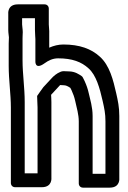

<svg xmlns="http://www.w3.org/2000/svg" viewBox="-20 -801 588 885"><path d="M84.9 -652.3C84.9 -667.5 81.9 -679.9 81.9 -688.3L81.9 -717.1H141.1L141.1 -663.7C141.1 -645 143.1 -629.7 143.1 -620.7V-520.7C143.1 -520.7 138.8 -475.6 185.9 -509.6C202.7 -521.7 222.6 -532.1 247.7 -532.1C312.9 -532.1 355.4 -515.9 388.1 -485.9C422.9 -455.2 439.6 -395.9 453.2 -335.4C460.8 -301.6 466.1 -277.7 466.1 -241.7V0.1H406.9V-266.3C406.9 -307.1 395.8 -341.4 389.3 -370.5C384.3 -393 378.6 -408.2 369.9 -427.7L361.7 -444.1C360.4 -446.7 358 -449.2 355.9 -450.6C343.9 -458.6 325.9 -471.5 298.3 -471.9C288.7 -472.5 280.6 -472.9 273.3 -472.9H272.3C268.2 -472.9 263.4 -471.8 259.5 -470.2C241 -462.8 226.3 -450 216.1 -438.3L179.8 -399.2C179.8 -399.2 151.1 -359.5 151.1 -358.7C151.1 -339.4 153.1 -321.7 153.1 -305.7L153.1 -1.9L93.9 -1.9L93.9 -330.3C93.9 -397 83.9 -460.5 83.9 -522.3V-624.3C83.9 -639.1 84.9 -645.2 84.9 -652.3ZM272.7 -408.1C284.1 -408.1 292.3 -403.8 304.3 -395.9L310.1 -384.3C317.8 -366.8 322.3 -355.1 326.7 -335.5C333.7 -303.8 343.1 -272.5 343.1 -241.7V44.3C343.1 55 350.6 63.9 362.7 63.9H485.7C535.5 63.9 529.9 19.7 529.9 19.7V-266.3C529.9 -308 523.3 -337.1 515.8 -370.6C502.1 -431.3 485.4 -499.9 439.9 -540.1C400.8 -575.9 346.9 -595.9 272.3 -595.9C249.1 -595.9 227.5 -590.3 206.9 -581.3L206.9 -644.2C207.8 -661.8 204.9 -678.1 204.9 -688.3L204.9 -761.3C204.9 -772 197.4 -780.9 185.3 -780.9H62.3C12.5 -780.9 18.1 -736.7 18.1 -736.7V-663.7C18.1 -648.4 20.8 -637 21.1 -629C20.5 -622.3 20.1 -611.9 20.1 -599.7V-497.7C20.1 -430.5 30.1 -367 30.1 -305.7V42.3C30.1 53 37.6 61.9 49.7 61.9H172.7C222.5 61.9 216.9 17.7 216.9 17.7V-330.3C216.9 -342.4 216.1 -353.3 215.5 -364L255.2 -406.9C255.6 -407.3 256.6 -408.4 257.2 -409C261 -408.8 267.5 -408.1 272.7 -408.1Z"/></svg>

Font: Tape
Style: Regular
Weight: 500
Foundry: Cannot Into Space Fonts
Version: Version 0.97